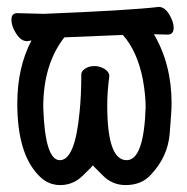

<svg xmlns="http://www.w3.org/2000/svg" viewBox="-20 -511 540 555"><path d="M154 24Q116 24 89 -7Q30 -70 30 -212Q30 -316 71 -394L58 -392Q41 -392 27 -413.5Q13 -435 13 -454Q13 -473 30 -473L107 -471Q355 -481 439 -491Q456 -491 469 -469.5Q482 -448 482 -431Q482 -411 465 -411L425 -412Q476 -325 476 -212Q476 -191 470.5 -124.5Q465 -58 417 -7Q390 24 343 24Q304 24 276 -5L248 -33Q246 -29 218.5 -2.5Q191 24 154 24ZM153 -48Q197 -48 210 -187Q215 -235 215 -296Q215 -305 226 -312.5Q237 -320 253 -320Q269 -320 282.5 -311.5Q296 -303 296 -291Q290 -246 290 -206Q290 -48 346 -48Q396 -48 401 -201Q401 -236 393 -281Q377 -363 335 -410L166 -403Q105 -325 105 -201Q110 -48 153 -48Z"/></svg>

Font: LXGW WenKai Mono Medium
Style: Regular
Weight: 500
Monospace: yes
Designer: LXGW / Fontworks Inc.
Foundry: LXGW / Fontworks Inc.
Version: Version 1.520; June 14, 2025